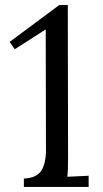

<svg xmlns="http://www.w3.org/2000/svg" viewBox="-20 -736 404 756"><path d="M245 -40 329 -44V0H74V-33Q123 -35 142 -63Q161 -91 161 -147L160 -619H158L38 -542L18 -571L213 -716H247L248 -109Q248 -59 245 -40Z"/></svg>

Font: Sumana
Style: Regular
Weight: 400
Designer: Cyreal, Alexei Vanyashin (Devanagari), Olga Karpushina (Latin)
Foundry: Cyreal
Version: Version 1.015;PS 001.015;hotconv 1.0.70;makeotf.lib2.5.58329